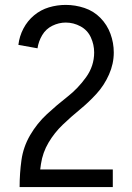

<svg xmlns="http://www.w3.org/2000/svg" viewBox="-20 -763 540 783"><path d="M60 0V-1Q60 -56 67.5 -110Q75 -164 103 -212Q131 -260 171.5 -297.5Q212 -335 255 -368.5Q298 -402 331 -448Q364 -494 364 -549Q364 -581 350.5 -610.5Q337 -640 308.5 -655.5Q280 -671 248 -671Q220 -671 193.5 -658Q167 -645 152 -619.5Q137 -594 133 -566L55 -580Q59 -615 75.5 -646.5Q92 -678 119 -700.5Q146 -723 179.5 -733Q213 -743 248 -743Q287 -743 324.5 -730.5Q362 -718 389.5 -690Q417 -662 430.5 -625Q444 -588 444 -549Q444 -503 424.5 -459Q405 -415 373.5 -380.5Q342 -346 306 -316.5Q270 -287 236 -254.5Q202 -222 178 -181.5Q154 -141 147 -94Q145 -83 144 -72H440V0Z"/></svg>

Font: Iosevka SS01
Style: Regular
Weight: 400
Monospace: yes
Designer: Belleve Invis
Foundry: Belleve Invis
Version: 2.3.3; ttfautohint (v1.8.3)